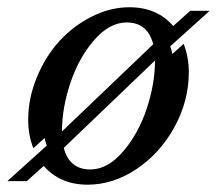

<svg xmlns="http://www.w3.org/2000/svg" viewBox="-49 -500 599 530"><path d="M308.1 -480Q384.3 -480 429.2 -428.2L476.1 -470.2H529.8L420.9 -372.1Q424.8 -361.8 426.8 -351.1L458 -378.9Q472.2 -341.8 472.2 -300.8Q472.2 -221.2 432.4 -148.9Q392.6 -76.7 327.9 -33.4Q263.2 9.8 192.9 9.8Q116.7 9.8 71.8 -42L24.9 0H-28.8L80.1 -98.1Q76.2 -108.4 74.2 -119.1L43 -90.8Q28.8 -127.9 28.8 -168.9Q28.8 -228.5 52.5 -286.1Q76.2 -343.8 114.5 -386Q152.8 -428.2 204.1 -454.1Q255.4 -480 308.1 -480ZM300.8 -438Q252.9 -438 210.4 -388.7Q168 -339.4 145 -270.3Q122.1 -201.2 122.1 -137.2L374 -377.9Q358.4 -438 300.8 -438ZM200.2 -32.2Q248 -32.2 290.5 -81.5Q333 -130.9 356 -200Q378.9 -269 378.9 -333L127 -91.8Q142.6 -32.2 200.2 -32.2Z"/></svg>

Font: Redaction
Style: Italic
Weight: 400
Designer: Jeremy Mickel / Forest Young
Foundry: MCKL
Version: Version 2.001;hotconv 1.0.113;makeotfexe 2.5.65598 DEVELOPME